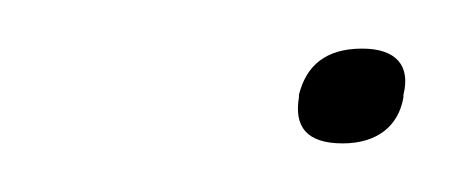

<svg xmlns="http://www.w3.org/2000/svg" viewBox="-20 -290 187 79"><path d="M103 -251V-250C101 -238 106 -231 121 -231C135 -231 144 -238 146 -250V-251C149 -263 143 -270 129 -270C114 -270 106 -263 103 -251Z"/></svg>

Font: LT Wave Thin
Style: Italic
Weight: 100
Designer: Daniel Lyons
Version: Version 2.5 (Glyphs App)